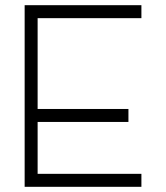

<svg xmlns="http://www.w3.org/2000/svg" viewBox="-20 -720 640 740"><path d="M75 0H125V-700H75ZM125 0H525V-50H125ZM125 -650H525V-700H125ZM125 -250H475V-300H125Z"/></svg>

Font: Millimetre
Style: Light
Weight: 200
Designer: Jérémy Landes
Version: Version 1.0